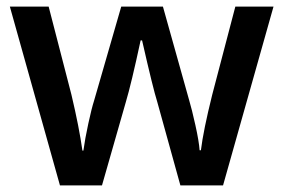

<svg xmlns="http://www.w3.org/2000/svg" viewBox="-20 -560 857 580"><path d="M524.9 0 455.1 -252Q442.4 -292 409.2 -438H404.8Q376.5 -306.2 359.9 -251L288.1 0H161.1L9.8 -540H127L195.8 -273.9Q219.2 -175.3 229 -105H231.9Q236.8 -140.6 246.8 -186.8Q256.8 -232.9 264.2 -255.9L346.2 -540H472.2L551.8 -255.9Q559.1 -231.9 570.1 -182.6Q581.1 -133.3 583 -106H586.9Q594.2 -166 621.1 -273.9L690.9 -540H806.2L653.8 0Z"/></svg>

Font: f1_4961           
Style: Regular
Weight: 600
Foundry: Ascender Corporation
Version: Version 1.10